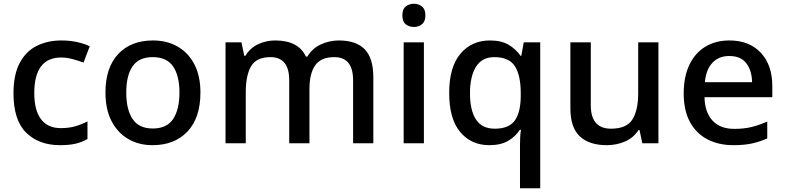

<svg xmlns="http://www.w3.org/2000/svg" viewBox="-20 -765 4191 1025"><path d="M300 10Q188 10 120 -56.5Q52 -123 52 -267Q52 -366 85 -428.5Q118 -491 176 -520Q234 -549 308 -549Q354 -549 393.5 -540Q433 -531 459 -518L426 -431Q399 -441 367.5 -449.5Q336 -458 307 -458Q163 -458 163 -268Q163 -176 199 -128.5Q235 -81 304 -81Q348 -81 382.5 -91Q417 -101 447 -117V-23Q418 -6 384 2Q350 10 300 10Z M1050 -271Q1050 -136 981 -63Q912 10 794 10Q721 10 664.5 -23Q608 -56 575.5 -118.5Q543 -181 543 -271Q543 -404 611 -476.5Q679 -549 797 -549Q871 -549 928 -516.5Q985 -484 1017.5 -422Q1050 -360 1050 -271ZM654 -271Q654 -180 688 -129.5Q722 -79 796 -79Q870 -79 904 -129.5Q938 -180 938 -271Q938 -361 904 -410.5Q870 -460 795 -460Q721 -460 687.5 -410.5Q654 -361 654 -271Z M1789 -549Q1881 -549 1927 -502Q1973 -455 1973 -351V0H1865V-336Q1865 -460 1765 -460Q1693 -460 1662.5 -416Q1632 -372 1632 -289V0H1524V-336Q1524 -460 1424 -460Q1349 -460 1320.5 -411.5Q1292 -363 1292 -271V0H1184V-539H1269L1284 -467H1290Q1315 -509 1358 -529Q1401 -549 1449 -549Q1573 -549 1613 -463H1621Q1647 -507 1693 -528Q1739 -549 1789 -549Z M2190 -745Q2214 -745 2232.5 -730.5Q2251 -716 2251 -683Q2251 -650 2232.5 -635.5Q2214 -621 2190 -621Q2164 -621 2146 -635.5Q2128 -650 2128 -683Q2128 -716 2146 -730.5Q2164 -745 2190 -745ZM2243 -539V0H2135V-539Z M2756 11Q2756 -8 2757 -30.5Q2758 -53 2761 -72H2755Q2733 -37 2693.5 -13.5Q2654 10 2592 10Q2496 10 2437 -60Q2378 -130 2378 -269Q2378 -407 2438 -478Q2498 -549 2595 -549Q2657 -549 2696 -525.5Q2735 -502 2759 -467H2763L2776 -539H2864V240H2756ZM2621 -78Q2696 -78 2727.5 -120.5Q2759 -163 2760 -250V-268Q2760 -362 2729 -411Q2698 -460 2619 -460Q2553 -460 2521 -408.5Q2489 -357 2489 -267Q2489 -176 2521 -127Q2553 -78 2621 -78Z M3495 -539V0H3409L3394 -71H3389Q3362 -29 3316.5 -9.5Q3271 10 3219 10Q3126 10 3075.5 -37Q3025 -84 3025 -187V-539H3134V-203Q3134 -78 3242 -78Q3325 -78 3356 -127Q3387 -176 3387 -268V-539Z M3874 -549Q3980 -549 4041.5 -483.5Q4103 -418 4103 -305V-246H3741Q3743 -165 3784 -121Q3825 -77 3900 -77Q3952 -77 3992.5 -87Q4033 -97 4076 -116V-26Q4035 -8 3994 1Q3953 10 3895 10Q3817 10 3757 -21Q3697 -52 3663.5 -113.5Q3630 -175 3630 -266Q3630 -356 3660.5 -419.5Q3691 -483 3746 -516Q3801 -549 3874 -549ZM3873 -466Q3817 -466 3783 -429.5Q3749 -393 3743 -326H3995Q3994 -388 3964.5 -427Q3935 -466 3873 -466Z"/></svg>

Font: Noto Sans Sora Sompeng Medium
Style: Regular
Weight: 500
Designer: Monotype Design Team. David Williams.
Foundry: Monotype Imaging Inc.
Version: Version 2.101; ttfautohint (v1.8.4.7-5d5b)